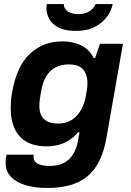

<svg xmlns="http://www.w3.org/2000/svg" viewBox="-20 -743 647 951"><path d="M214 188Q151 188 104.5 173.5Q58 159 33 131.5Q8 104 8 65Q8 58 8.5 47.5Q9 37 13 23H147Q146 27 146 29Q146 31 146 34Q146 50 156 60Q166 70 184.5 74.5Q203 79 226 79Q268 79 296.5 64Q325 49 342.5 20Q360 -9 367 -49Q369 -60 370.5 -70.5Q372 -81 374 -88H367Q348 -65 323.5 -49Q299 -33 270 -25.5Q241 -18 208 -18Q155 -18 115.5 -38.5Q76 -59 54.5 -101.5Q33 -144 33 -209Q33 -226 34.5 -245Q36 -264 40 -286Q63 -416 128.5 -477Q194 -538 289 -538Q343 -538 383.5 -517.5Q424 -497 444 -455H451L475 -526H589L507 -59Q491 30 454 84.5Q417 139 357.5 163.5Q298 188 214 188ZM269 -131Q296 -131 319.5 -141Q343 -151 360 -169.5Q377 -188 389 -214Q401 -240 406 -272Q409 -287 410.5 -297.5Q412 -308 412.5 -316Q413 -324 413 -332Q413 -361 403 -382Q393 -403 373 -413.5Q353 -424 321 -424Q283 -424 254.5 -409Q226 -394 208 -363.5Q190 -333 183 -287Q180 -269 178 -256Q176 -243 175.5 -235Q175 -227 175 -219Q175 -190 184.5 -171Q194 -152 215 -141.5Q236 -131 269 -131ZM355 -590Q303 -590 271 -606Q239 -622 224.5 -648Q210 -674 210 -702Q210 -707 210.5 -712.5Q211 -718 212 -723H296Q296 -708 305 -696.5Q314 -685 330.5 -679Q347 -673 366 -673Q393 -673 411 -681Q429 -689 439.5 -701Q450 -713 453 -723H538Q533 -692 510.5 -661Q488 -630 450 -610Q412 -590 355 -590Z"/></svg>

Font: Archivo SemiBold
Style: Bold Italic
Weight: 700
Italic angle: -10°
Version: Version 2.001